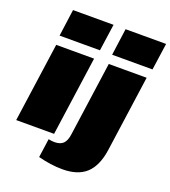

<svg xmlns="http://www.w3.org/2000/svg" viewBox="-171 -910 1089 1229"><g transform="rotate(20 373.5 -295.5)"><path d="M346 -540 270 0H12L88 -540ZM389 -786 363 -603H88L113 -786ZM397 195Q357 195 314.5 189Q272 183 231 172L249 44Q259 46 269 47.5Q279 49 289 49Q329 49 349 29.5Q369 10 375 -34L446 -540H704L631 -20Q615 90 558.5 142.5Q502 195 397 195ZM747 -786 721 -603H446L471 -786Z"/></g></svg>

Font: Pathway Extreme 28pt Black
Style: Italic
Weight: 900
Italic angle: -8°
Designer: Eduardo Rodriguez Tunni
Foundry: Eduardo Rodriguez Tunni
Version: Version 1.001;gftools[0.9.26]